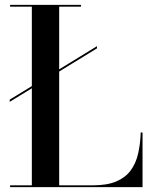

<svg xmlns="http://www.w3.org/2000/svg" viewBox="-20 -770 630 790"><path d="M20 -351V-360L379 -580V-571ZM21.5 0V-7.5H111V-742.5H21.5V-750H313V-742.5H223.5V-7.5H363Q421 -7.5 458.5 -23.5Q496 -39.5 517.5 -68.5Q539 -97.5 548.2 -137.5Q557.5 -177.5 559 -225H566.5V0Z"/></svg>

Font: BodoniModa_28ptMedium
Style: Regular
Weight: 500
Designer: Owen Earl
Foundry: indestructible type
Version: Version 2.004